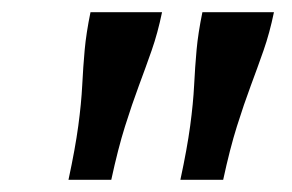

<svg xmlns="http://www.w3.org/2000/svg" viewBox="-20 -760 478 314"><path d="M245 -740H128Q121 -706 118.5 -678.5Q116 -651 114.5 -621Q113 -591 108 -554Q103 -517 92 -466H162Q173 -517 184.5 -553.5Q196 -590 207 -619.5Q218 -649 228 -677.5Q238 -706 245 -740ZM428 -740H311Q304 -706 301.5 -678.5Q299 -651 297.5 -621Q296 -591 291 -554Q286 -517 275 -466H345Q356 -517 367.5 -553.5Q379 -590 390 -619.5Q401 -649 411 -677.5Q421 -706 428 -740Z"/></svg>

Font: Roboto Serif Medium
Style: Italic
Weight: 500
Italic angle: -10°
Designer: Greg Gazdowicz
Foundry: Commercial Type
Version: Version 1.008